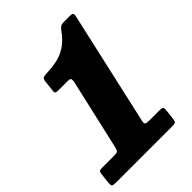

<svg xmlns="http://www.w3.org/2000/svg" viewBox="-239 -885 992 992"><g transform="rotate(-45 257.5 -389.0)"><path d="M-14 -32.5 -8 -83Q-6.5 -99 -1 -102Q4.5 -105 21 -105H107Q125 -105 130.5 -110Q136 -115 140 -132L229.5 -524Q231 -539 226.8 -543.2Q222.5 -547.5 208.5 -547.5H139Q126.5 -547.5 121.8 -550.5Q117 -553.5 118.5 -567L125 -627Q127.5 -647.5 138.8 -650Q150 -652.5 167.5 -653Q201 -654 236 -661.2Q271 -668.5 304.8 -690Q338.5 -711.5 369.5 -755Q377.5 -766.5 386 -772Q394.5 -777.5 414 -777.5H452Q468 -777.5 473 -773.5Q478 -769.5 475 -754.5L335 -133Q330.5 -113.5 337 -109.2Q343.5 -105 364.5 -105H438Q450 -105 456.8 -101.8Q463.5 -98.5 462 -85L456 -29.5Q453.5 -11 449.5 -5.5Q445.5 0 427 0H15Q-6.5 0 -11.5 -5Q-16.5 -10 -14 -32.5Z"/></g></svg>

Font: Besley* Narrow Fatface
Style: Italic
Weight: 900
Width: 4
Italic angle: -13°
Designer: Owen Earl
Foundry: indestructible type*
Version: Version 3.000; ttfautohint (v1.8.3)